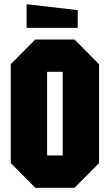

<svg xmlns="http://www.w3.org/2000/svg" viewBox="-20 -888 520 909"><path d="M31 -116V-584L147 -701H333L449 -584V-116L333 1H147ZM203 -548V-152H277V-548ZM348 -756H106V-868L348 -840Z"/></svg>

Font: Tektur Condensed
Style: Bold
Weight: 700
Width: 3
Designer: Adam Jagosz
Foundry: Adam Jagosz
Version: Version 1.005;gftools[0.9.30]